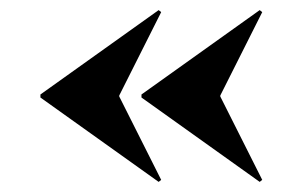

<svg xmlns="http://www.w3.org/2000/svg" viewBox="-20 -500 599 380"><path d="M294 -480 299 -476 216 -311V-309L299 -144L294 -140L60 -307V-313ZM494 -480 499 -476 416 -311V-309L499 -144L494 -140L260 -307V-313Z"/></svg>

Font: Kalnia Thin
Style: Bold
Weight: 700
Version: Version 1.105